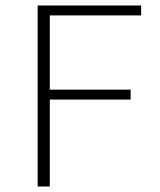

<svg xmlns="http://www.w3.org/2000/svg" viewBox="-20 -678 582 698"><path d="M161 -622V-352H455V-316H161V0H117V-658H493V-622Z"/></svg>

Font: Ysabeau SC Light
Style: Regular
Weight: 300
Designer: Christian Thalmann (Catharsis Fonts)
Version: Version 0.003